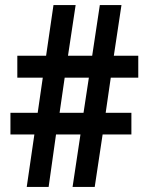

<svg xmlns="http://www.w3.org/2000/svg" viewBox="-20 -734 580 754"><path d="M415 -429 395 -291H496V-206H383L352 0H265L296 -206H200L171 0H85L115 -206H21V-291H128L148 -429H48V-515H161L190 -714H277L247 -515H342L372 -714H457L427 -515H523V-429ZM214 -291H308L329 -429H234Z"/></svg>

Font: Noto Sans Thai Looped Condensed SemiBold
Style: Regular
Weight: 600
Width: 3
Designer: Sasikarn Vongin, Ben Mitchell
Foundry: The Fontpad Ltd
Version: Version 1.001; ttfautohint (v1.8.4.7-5d5b)